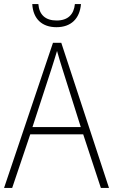

<svg xmlns="http://www.w3.org/2000/svg" viewBox="-20 -926 557 946"><path d="M379 -906H349C344 -855 315 -825 259 -825C203 -825 173 -854 169 -906H139C143 -832 188 -792 258 -792C330 -792 373 -834 379 -906ZM477 0H517L282 -715H241L0 0H40L129 -264H390ZM288 -585 378 -300H140L233 -585C242 -614 252 -644 261 -675C270 -642 280 -611 288 -585Z"/></svg>

Font: Noto Sans Malayalam SemiCondensed ExtraLight
Style: Regular
Weight: 200
Width: 4
Designer: Jelle Bosma - Monotype Design Team
Foundry: Monotype Imaging Inc.
Version: Version 2.104